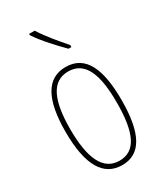

<svg xmlns="http://www.w3.org/2000/svg" viewBox="-194 -839 790 926"><g transform="rotate(-30 201.5 -376.5)"><path d="M161 -763H130V-756C163 -705 221 -644 259 -606H275V-617C236 -663 196 -708 161 -763ZM357 -264C357 -433 315 -537 202 -537C96 -537 46 -444 46 -266C46 -80 100 10 204 10C306 10 357 -77 357 -264ZM72 -266C72 -424 110 -512 202 -512C298 -512 331 -418 331 -265C331 -94 291 -15 203 -15C113 -15 72 -102 72 -266Z"/></g></svg>

Font: Noto Sans Myanmar UI ExtraCondensed Thin
Style: Regular
Weight: 100
Width: 2
Designer: Monotype Design Team
Foundry: Monotype Imaging Inc.
Version: Version 2.103